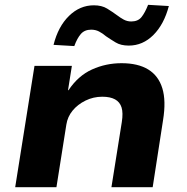

<svg xmlns="http://www.w3.org/2000/svg" viewBox="-20 -776 774 796"><path d="M43 0 123 -503H278L262 -402H264Q304 -462 361.5 -488Q419 -514 484 -514Q552 -514 594.5 -488Q637 -462 653 -410Q669 -358 656 -278L613 0H442L485 -270Q491 -308 484 -330.5Q477 -353 457 -364Q437 -375 404 -375Q367 -375 334.5 -359Q302 -343 281 -317.5Q260 -292 255 -259L214 0ZM288 -585 202 -590Q221 -666 266 -710Q311 -754 369 -754Q402 -754 424 -740.5Q446 -727 465 -713Q478 -703 492.5 -695Q507 -687 524 -687Q552 -687 566.5 -705Q581 -723 594 -756L680 -751Q660 -675 616 -631Q572 -587 514 -587Q481 -587 459.5 -600Q438 -613 419 -626Q405 -638 390.5 -645.5Q376 -653 358 -653Q331 -653 315.5 -635.5Q300 -618 288 -585Z"/></svg>

Font: Nunito Sans 7pt SemiExpanded ExtraBold
Style: Italic
Weight: 800
Width: 6
Italic angle: -9°
Designer: Vernon Adams
Foundry: Vernon Adams
Version: Version 3.101;gftools[0.9.27]